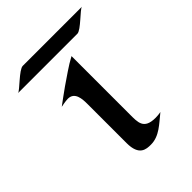

<svg xmlns="http://www.w3.org/2000/svg" viewBox="-264 -703 808 808"><g transform="rotate(-45 140.5 -299.0)"><path d="M284 -60C273 -58 263 -57 253 -57C183 -57 186 -96 186 -146V-491C148 -471 112 -444 76 -420C68 -415 6 -369 6 -369C6 -369 34 -375 48 -375C89 -375 91 -331 91 -300V-68C91 7 131 9 159 9C210 9 245 -29 284 -60ZM12 -607C-11 -607 -70 -542 -83 -540H270C292 -540 351 -606 364 -607Z"/></g></svg>

Font: Fondamento
Style: Regular
Weight: 400
Designer: Astigmatic (AOETI)
Foundry: Astigmatic (AOETI)
Version: Version 1.001